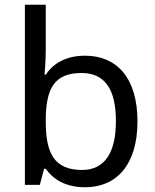

<svg xmlns="http://www.w3.org/2000/svg" viewBox="-20 -780 655 810"><path d="M173 -575V-760H85V0H148L166 -68H173C203 -25 255 10 339 10C471 10 560 -84 560 -268C560 -452 472 -545 339 -545C255 -545 203 -510 173 -465H168C170 -487 173 -530 173 -575ZM324 -472C422 -472 469 -404 469 -269C469 -136 422 -63 326 -63C208 -63 173 -135 173 -267V-271C173 -408 210 -472 324 -472Z"/></svg>

Font: Noto Sans Osage
Style: Regular
Weight: 400
Designer: Monotype Design Team
Foundry: Monotype Imaging Inc.
Version: Version 2.002